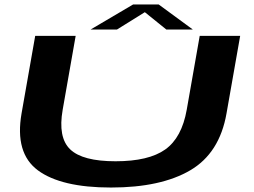

<svg xmlns="http://www.w3.org/2000/svg" viewBox="-20 -835 1138 859"><path d="M476.5 4Q253.5 4 149.5 -73Q45.5 -150 76.5 -328L137.5 -674.5H318.5L260.5 -344.5Q238.5 -220 294 -166.8Q349.5 -113.5 497 -113.5Q645 -113.5 719.2 -166.2Q793.5 -219 815.5 -344.5L873.5 -674.5H1054.5L993.5 -328Q962.5 -150 831 -73Q699.5 4 476.5 4ZM385.5 -703 575.5 -815H690L842.5 -703H724L628 -780.5L503.5 -703Z"/></svg>

Font: Anybody UltraExpanded SemiBold
Style: Italic
Weight: 600
Width: 9
Italic angle: -10°
Designer: Tyler Finck
Foundry: Etcetera Type Company
Version: Version 1.010; ttfautohint (v1.8.3) -l 8 -r 50 -G 200 -x 14 